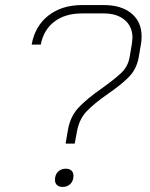

<svg xmlns="http://www.w3.org/2000/svg" viewBox="-20 -728 591 758"><path d="M248 -214Q257 -268 290.5 -303.5Q324 -339 383 -380Q435 -417 460.5 -442Q486 -467 492 -504L501 -557Q503 -573 503 -579Q503 -623 472.5 -649Q442 -675 390 -675H304Q237 -675 194.5 -642.5Q152 -610 141 -552H105Q118 -625 171 -666.5Q224 -708 304 -708H390Q459 -708 499 -675Q539 -642 539 -585Q539 -567 537 -557L528 -504Q520 -457 491 -426.5Q462 -396 407 -358Q352 -320 322.5 -289Q293 -258 284 -210L275 -161H239ZM197 -18Q197 -38 209 -50Q221 -62 240 -62Q254 -62 262 -54.5Q270 -47 270 -34Q270 -14 258 -2Q246 10 227 10Q213 10 205 2.5Q197 -5 197 -18Z"/></svg>

Font: Bai Jamjuree ExtraLight
Style: Italic
Weight: 275
Italic angle: -10°
Version: Version 1.000; ttfautohint (v1.6)